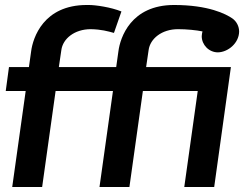

<svg xmlns="http://www.w3.org/2000/svg" viewBox="-20 -750 989 770"><path d="M789 -605C789 -570 818 -540 854 -540C895 -541 938 -577 939 -623C939 -644 929 -664 912 -676C886 -694 816 -730 678 -730C504 -730 462 -598 455 -545L446 -481H216L226 -549C232 -595 279 -633 344 -633C387 -632 411 -625 437 -618L467 -704C425 -721 364 -730 336 -730H328C154 -730 112 -598 105 -545L96 -481H16L3 -385H83L29 0H149L203 -385H433L379 0H499L553 -385H773L719 0H839L906 -481H566L576 -549C582 -595 629 -633 694 -633C728 -633 769 -629 792 -624C791 -618 789 -612 789 -605Z"/></svg>

Font: Cantarell
Style: BoldOblique
Weight: 700
Italic angle: -8°
Designer: Dave Crossland
Version: Version 0.024